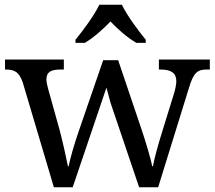

<svg xmlns="http://www.w3.org/2000/svg" viewBox="-20 -786 902 806"><path d="M576.2 -236.8 476.1 -533.2H413.1L309.1 -231C292 -181.6 274.9 -122.6 268.1 -87.9H265.1C258.3 -122.1 245.1 -184.1 230 -241.2L183.1 -409.2C179.2 -424.3 174.8 -440.9 174.8 -452.1C174.8 -484.9 195.3 -494.1 234.9 -494.1H248V-536.1H1V-494.1H3.9C43 -494.1 59.6 -482.9 75.2 -440.9L206.1 0H285.2L426.8 -418L444.8 -352.1L564 0H644L772.9 -416C792.5 -482.4 809.1 -494.1 848.1 -494.1H860.8V-536.1H647V-494.1H653.8C698.7 -494.1 720.2 -479.5 720.2 -444.8C720.2 -433.6 716.3 -412.1 710.9 -395L661.1 -233.9C641.1 -169.4 627.9 -121.1 622.1 -87.9H619.1C612.3 -122.6 591.3 -190.9 576.2 -236.8ZM296.9 -606H335.9C373.5 -627.9 413.1 -664.1 443.8 -695.8C473.6 -664.1 514.2 -627.9 552.7 -606H591.8V-619.1C561 -656.7 512.2 -722.2 491.7 -766.1H397C376.5 -722.2 327.6 -656.7 296.9 -619.1Z"/></svg>

Font: The Erased English
Style: Regular
Weight: 400
Designer: Monotype Design team + ligartures altered by 180 Amsterdam
Foundry: Monotype Imaging Inc.
Version: Version 1.030;Glyphs 3.1.2 (3151)